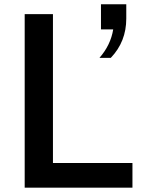

<svg xmlns="http://www.w3.org/2000/svg" viewBox="-20 -851 720 896"><path d="M95.2 -785.2H227.1V-90.3H598.1V24.9H95.2ZM451.2 -831.1H569.3V-764.2Q569.3 -656.7 497.1 -581.1H444.3Q496.6 -641.1 508.3 -713.9H451.2Z"/></svg>

Font: BIZ UDPGothic
Style: Bold
Weight: 700
Designer: TypeBank Co., Ltd.
Foundry: Morisawa Inc.
Version: Version 1.051